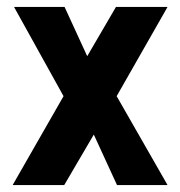

<svg xmlns="http://www.w3.org/2000/svg" viewBox="-20 -533 519 553"><path d="M163 -256 21 -512V-513H166L257 -315L168 -256ZM317 0 226 -198 311 -256H316L462 -1V0ZM17 0V-1L163 -256H315L165 0ZM164 -256 314 -513H462V-512L316 -256Z"/></svg>

Font: Foldit Medium
Style: Regular
Weight: 500
Version: Version 1.003